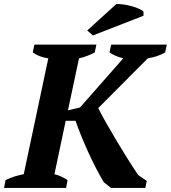

<svg xmlns="http://www.w3.org/2000/svg" viewBox="-44 -918 835 938"><path d="M499 -700H771L763 -662Q745 -651 721.5 -643.5Q698 -636 678 -633L436 -390Q452 -357 475 -317Q498 -277 523.5 -234Q549 -191 576.5 -147Q604 -103 631 -63L673 -34L666 0H498L463 -28Q445 -58 426 -94.5Q407 -131 389 -170.5Q371 -210 354.5 -250Q338 -290 325 -328H277L222 -67Q242 -62 258.5 -54Q275 -46 286 -38L279 0H-24L-17 -38Q5 -49 27.5 -56Q50 -63 72 -67L192 -633Q169 -636 149 -644Q129 -652 116 -662L124 -700H427L419 -662Q405 -654 384.5 -646Q364 -638 342 -633L288 -379L347 -393L558 -633Q538 -638 520.5 -645.5Q503 -653 491 -662ZM524 -898Q540 -899 560.5 -896Q581 -893 600.5 -887.5Q620 -882 635.5 -875Q651 -868 657 -861V-841L410 -745L382 -769Z"/></svg>

Font: PT Serif
Style: Bold Italic
Weight: 700
Italic angle: -12°
Designer: A.Korolkova, O.Umpeleva, V.Yefimov
Foundry: ParaType Ltd
Version: Version 1.000W OFL